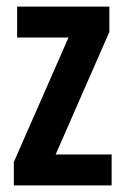

<svg xmlns="http://www.w3.org/2000/svg" viewBox="-20 -563 379 583"><path d="M319 0H22V-71L188 -449H32V-543H312V-466L149 -94H319Z"/></svg>

Font: Noto Sans Lao ExtraCondensed SemiBold
Style: Regular
Weight: 600
Width: 2
Designer: Monotype Design Team
Foundry: Monotype Imaging Inc.
Version: Version 2.003; ttfautohint (v1.8.4.7-5d5b)